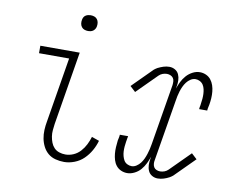

<svg xmlns="http://www.w3.org/2000/svg" viewBox="-79 -823 1157 936"><g transform="rotate(10 500.0 -355.5)"><path d="M293 8Q271 8 250 2.5Q229 -3 213.5 -16Q198 -29 188.5 -47.5Q179 -66 175 -86.5Q171 -107 172 -129Q173 -151 177 -172L230 -493H81V-530H276L216 -166Q214 -151 212.5 -135Q211 -119 213.5 -103.5Q216 -88 221.5 -74Q227 -60 237 -49.5Q247 -39 262 -34Q277 -29 293 -29Q313 -29 332.5 -37.5Q352 -46 366.5 -62Q381 -78 390.5 -97Q400 -116 406 -136L443 -123Q436 -98 422.5 -74Q409 -50 389.5 -31Q370 -12 344 -2Q318 8 293 8ZM297 -641Q288 -641 279.5 -644Q271 -647 265.5 -654Q260 -661 258.5 -670.5Q257 -680 259 -690Q260 -696 263 -702Q266 -708 272 -712Q278 -716 284.5 -717.5Q291 -719 297 -719Q307 -719 315.5 -716Q324 -713 329.5 -706Q335 -699 336.5 -689.5Q338 -680 336 -670Q335 -664 331.5 -658Q328 -652 322.5 -648Q317 -644 310.5 -642.5Q304 -641 297 -641Z M605 8Q589 8 574.5 1.5Q560 -5 550.5 -17Q541 -29 536.5 -44Q532 -59 530.5 -75Q529 -91 530 -107.5Q531 -124 533 -141Q534 -145 535 -150Q536 -155 537 -160Q537 -162 537.5 -164.5Q538 -167 538 -170H579Q578 -167 578 -164.5Q578 -162 577 -160Q576 -155 575.5 -150.5Q575 -146 574 -142Q572 -130 571 -117.5Q570 -105 570.5 -93.5Q571 -82 574 -70.5Q577 -59 582.5 -49.5Q588 -40 598.5 -34.5Q609 -29 621 -29Q633 -29 644.5 -36.5Q656 -44 664 -54.5Q672 -65 677.5 -77Q683 -89 687 -101.5Q691 -114 694 -126.5Q697 -139 699 -152L749 -453Q750 -462 749.5 -471.5Q749 -481 744 -488Q739 -495 730.5 -498.5Q722 -502 713 -502Q702 -502 691.5 -498Q681 -494 673 -486L575 -388L548 -413L646 -511Q650 -514 654 -517Q658 -520 662 -522Q676 -529 690 -533.5Q704 -538 719 -538Q734 -538 747 -530.5Q760 -523 766 -509.5Q772 -496 772.5 -480.5Q773 -465 770 -450L768 -439Q774 -456 782.5 -473.5Q791 -491 804 -505.5Q817 -520 834.5 -529Q852 -538 870 -538Q886 -538 900.5 -531.5Q915 -525 924.5 -513Q934 -501 939 -486Q944 -471 945.5 -455Q947 -439 946 -422.5Q945 -406 942 -389Q941 -385 940 -380Q939 -375 938 -370Q938 -368 937.5 -365.5Q937 -363 937 -360H897Q897 -363 897.5 -365.5Q898 -368 898 -370Q899 -375 900 -379.5Q901 -384 901 -388Q903 -400 904 -412.5Q905 -425 904.5 -436.5Q904 -448 901.5 -459.5Q899 -471 893 -480.5Q887 -490 876.5 -495.5Q866 -501 855 -501Q842 -501 830.5 -493.5Q819 -486 811 -475.5Q803 -465 797.5 -453Q792 -441 788 -428.5Q784 -416 781.5 -403.5Q779 -391 777 -378L727 -77Q725 -68 726 -58.5Q727 -49 731.5 -42Q736 -35 744.5 -31.5Q753 -28 762 -28Q773 -28 783.5 -32Q794 -36 802 -44L900 -142L927 -117L829 -19Q825 -16 821 -13Q817 -10 813 -8Q800 -1 785.5 3.5Q771 8 756 8Q741 8 728 0.5Q715 -7 709 -20.5Q703 -34 702.5 -49.5Q702 -65 705 -80L707 -91Q701 -74 692.5 -56.5Q684 -39 671.5 -24.5Q659 -10 641 -1Q623 8 605 8Z"/></g></svg>

Font: Iosevka Slab Extralight
Style: Italic
Weight: 200
Italic angle: -9°
Monospace: yes
Designer: Belleve Invis
Foundry: Belleve Invis
Version: Version 11.1.1; ttfautohint (v1.8.3)